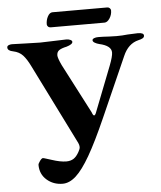

<svg xmlns="http://www.w3.org/2000/svg" viewBox="-60 -840 777 929"><g transform="rotate(-5 329.0 -375.5)"><path d="M98 -61Q98 -67 107 -79.5Q116 -92 122 -92Q125 -92 139 -87.5Q153 -83 163 -80Q205 -66 234 -66Q255 -66 269.5 -75.5Q284 -85 296 -107Q304 -121 304 -130Q304 -139 299 -150Q294 -161 292 -164L105 -540Q88 -575 70.5 -594Q53 -613 24 -619Q-3 -624 -3 -640Q-3 -647 4 -650.5Q11 -654 21 -654Q38 -654 84 -652Q134 -650 157 -650Q175 -650 223 -652Q269 -654 285 -654Q296 -654 304.5 -650Q313 -646 313 -640Q313 -628 283 -619Q259 -614 247 -606Q235 -598 235 -581Q235 -568 252 -532L376 -293Q382 -276 387 -276Q393 -276 399 -294L483 -509Q500 -553 500 -572Q500 -605 442 -618Q430 -621 420.5 -626.5Q411 -632 411 -639Q411 -645 419.5 -648.5Q428 -652 440 -652Q462 -652 492 -650L528 -649Q556 -649 583 -652Q615 -654 632 -654Q661 -654 661 -640Q661 -632 653.5 -627.5Q646 -623 632 -620Q582 -608 557 -550L429 -261Q379 -148 341.5 -83Q304 -18 272 11Q240 40 207 40Q162 40 130 12Q98 -16 98 -61ZM197 -735Q197 -756 206.5 -773.5Q216 -791 230 -791H496Q503 -791 508 -786Q513 -781 513 -775Q513 -754 501.5 -736.5Q490 -719 476 -719H215Q207 -719 202 -724Q197 -729 197 -735Z"/></g></svg>

Font: EB Garamond SemiBold
Style: Regular
Weight: 600
Designer: Georg Duffner and Octavio Pardo
Foundry: Georg Duffner
Version: Version 1.000